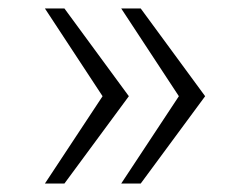

<svg xmlns="http://www.w3.org/2000/svg" viewBox="-20 -530 570 453"><path d="M86 -97 222 -303 86 -510H132L284 -303L132 -97ZM266 -97 402 -303 266 -510H312L464 -303L312 -97Z"/></svg>

Font: Saira Expanded Light
Style: Regular
Weight: 300
Width: 7
Designer: Hector Gatti with collaboration of the Omnibus-Type team
Foundry: Omnibus-Type
Version: Version 1.101